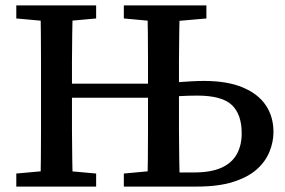

<svg xmlns="http://www.w3.org/2000/svg" viewBox="-20 -687 1049 707"><path d="M40 0V-48L173 -60H201L334 -48V0ZM129 0Q130 -51 130.5 -102Q131 -153 131 -205.5Q131 -258 131 -310V-357Q131 -409 131 -460.5Q131 -512 130.5 -564Q130 -616 129 -667H248Q247 -617 246 -565Q245 -513 245 -461.5Q245 -410 245 -357V-323Q245 -265 245 -210.5Q245 -156 246 -104Q247 -52 248 0ZM173 -607 40 -619V-667H334V-619L201 -607ZM189 -327V-379H575V-327ZM436 0V-48L566 -60H578V0ZM522 0Q524 -51 524.5 -103Q525 -155 525 -209.5Q525 -264 525 -323V-357Q525 -409 525 -460.5Q525 -512 524.5 -564Q524 -616 522 -667H642Q641 -617 640 -565.5Q639 -514 639 -462.5Q639 -411 639 -361V-310Q639 -259 639 -207Q639 -155 640 -103.5Q641 -52 642 0ZM567 -607 436 -619V-667H740V-619L603 -607ZM587 0V-52H695Q756 -52 794.5 -69Q833 -86 851.5 -118.5Q870 -151 870 -196Q870 -266 833.5 -300.5Q797 -335 706 -335Q676 -335 640 -333Q604 -331 582 -326V-380Q603 -382 629.5 -384Q656 -386 683 -387.5Q710 -389 731 -389Q817 -389 874 -365Q931 -341 959 -299Q987 -257 987 -201Q987 -164 972 -127.5Q957 -91 924.5 -62.5Q892 -34 838 -17Q784 0 705 0Z"/></svg>

Font: Source Serif 4 18pt Medium
Style: Regular
Weight: 500
Designer: Frank Grießhammer
Foundry: Adobe Systems Incorporated
Version: Version 4.004;hotconv 1.0.116;makeotfexe 2.5.65601